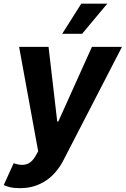

<svg xmlns="http://www.w3.org/2000/svg" viewBox="-40 -797 674 1030"><path d="M400.6 -615.8H293.7L396 -777.3H535.5ZM67.8 212.4Q35.9 212.4 13.8 207.2Q-8.2 202.1 -19.9 195.7L33.4 78.5Q57.9 87.4 78.8 87.4Q100.5 87.4 117.5 76.9Q134.6 66.4 149.5 41.9L164.8 14.6L62.5 -545.5H220.5L267 -144.9H272.7L453.1 -545.5H614.3L300.4 62.5Q283.4 95.5 260.5 123Q237.6 150.6 208.6 170.5Q179.7 190.3 144.5 201.3Q109.4 212.4 67.8 212.4Z"/></svg>

Font: Linik Sans
Style: Bold Italic
Weight: 700
Italic angle: 9°
Designer: Fonts by Rasmus Andersson / Changes by Cristiano Sobral with parts from Marc Monis
Foundry: rsms
Version: Version 3.020; ttfautohint (v1.6)